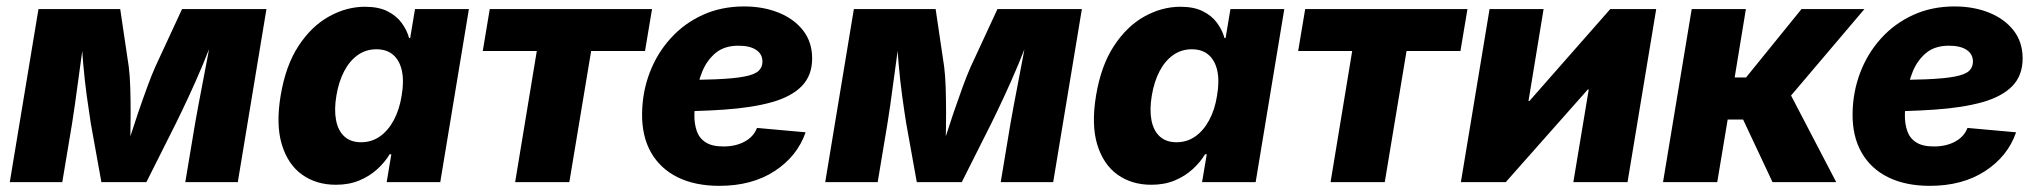

<svg xmlns="http://www.w3.org/2000/svg" viewBox="-20 -571 6392 602"><path d="M10.7 0 100.6 -542.5H356.9L383.8 -361.3Q387.2 -335 388.4 -296.9Q389.6 -258.8 389.6 -216.3Q389.6 -173.8 388.7 -134Q387.7 -94.2 386.2 -64H364.7Q373 -94.2 385.7 -134.3Q398.4 -174.3 412.8 -216.6Q427.2 -258.8 441.2 -296.9Q455.1 -335 466.8 -361.3L550.8 -542.5H815.4L725.6 0H561L591.8 -184.6Q595.7 -207.5 602.3 -242.4Q608.9 -277.3 616.7 -317.9Q624.5 -358.4 632.1 -398.7Q639.6 -439 645.5 -473.1H656.2Q638.2 -421.4 615.7 -367.9Q593.3 -314.5 571 -266.8Q548.8 -219.2 531.7 -184.6L439 0H297.9L264.6 -184.6Q258.8 -221.2 252.2 -269.3Q245.6 -317.4 241 -370.4Q236.3 -423.3 235.8 -473.1H247.1Q241.7 -438.5 236.1 -398.2Q230.5 -357.9 225.1 -317.6Q219.7 -277.3 214.8 -242.7Q210 -208 206.1 -184.6L175.3 0Z M1033.2 8.3Q971.7 8.3 927.2 -23.4Q882.8 -55.2 863.8 -117.4Q844.7 -179.7 859.9 -271Q875.5 -365.2 916 -427Q956.5 -488.8 1011.5 -519.3Q1066.4 -549.8 1124.5 -549.8Q1167 -549.8 1195.1 -535.6Q1223.1 -521.5 1239.5 -499Q1255.9 -476.6 1262.7 -451.7H1266.1L1281.2 -542.5H1450.2L1360.4 0H1192.4L1207 -87.4H1201.7Q1186.5 -62 1162.6 -40.3Q1138.7 -18.6 1106.4 -5.1Q1074.2 8.3 1033.2 8.3ZM1112.3 -125Q1145 -125 1170.9 -143.1Q1196.8 -161.1 1214.6 -194.1Q1232.4 -227.1 1239.3 -271Q1247.1 -315.9 1240.2 -348.4Q1233.4 -380.9 1213.1 -398.7Q1192.9 -416.5 1160.2 -416.5Q1127.4 -416.5 1101.8 -398.4Q1076.2 -380.4 1059.1 -347.7Q1042 -314.9 1034.7 -271Q1027.3 -227.1 1033.7 -194.1Q1040 -161.1 1059.8 -143.1Q1079.6 -125 1112.3 -125Z M1595.2 0 1663.1 -411.1H1493.7L1515.6 -542.5H2024.4L2002.4 -411.1H1833.5L1765.1 0Z M2235.4 11.7Q2159.7 11.7 2105 -15.1Q2050.3 -42 2021.2 -93Q1992.2 -144 1993.2 -215.8Q1994.1 -283.2 2017.3 -343.8Q2040.5 -404.3 2082.8 -450.9Q2125 -497.6 2183.3 -524.2Q2241.7 -550.8 2313 -550.8Q2372.6 -550.8 2420.9 -531.5Q2469.2 -512.2 2497.8 -475.8Q2526.4 -439.5 2526.4 -387.7Q2526.4 -334.5 2494.1 -301.3Q2461.9 -268.1 2400.4 -250.7Q2338.9 -233.4 2251 -227.3Q2163.1 -221.2 2051.8 -221.2L2068.4 -319.8Q2163.6 -319.8 2222.9 -322.3Q2282.2 -324.7 2314.5 -331.1Q2346.7 -337.4 2358.6 -348.9Q2370.6 -360.4 2370.6 -377.9Q2370.6 -401.4 2350.8 -414.6Q2331.1 -427.7 2295.4 -427.7Q2251 -427.7 2223.6 -404.8Q2196.3 -381.8 2182.1 -347.2Q2168 -312.5 2162.8 -275.9Q2157.7 -239.3 2157.2 -211.9Q2156.7 -183.1 2164.6 -160.4Q2172.4 -137.7 2192.4 -124.8Q2212.4 -111.8 2248 -111.8Q2286.6 -111.8 2314.7 -127Q2342.8 -142.1 2353.5 -169.9L2505.9 -156.2Q2480 -81.1 2408.9 -34.7Q2337.9 11.7 2235.4 11.7Z M2567.4 0 2657.2 -542.5H2913.6L2940.4 -361.3Q2943.8 -335 2945.1 -296.9Q2946.3 -258.8 2946.3 -216.3Q2946.3 -173.8 2945.3 -134Q2944.3 -94.2 2942.9 -64H2921.4Q2929.7 -94.2 2942.4 -134.3Q2955.1 -174.3 2969.5 -216.6Q2983.9 -258.8 2997.8 -296.9Q3011.7 -335 3023.4 -361.3L3107.4 -542.5H3372.1L3282.2 0H3117.7L3148.4 -184.6Q3152.3 -207.5 3158.9 -242.4Q3165.5 -277.3 3173.3 -317.9Q3181.2 -358.4 3188.7 -398.7Q3196.3 -439 3202.1 -473.1H3212.9Q3194.8 -421.4 3172.4 -367.9Q3149.9 -314.5 3127.7 -266.8Q3105.5 -219.2 3088.4 -184.6L2995.6 0H2854.5L2821.3 -184.6Q2815.4 -221.2 2808.8 -269.3Q2802.2 -317.4 2797.6 -370.4Q2793 -423.3 2792.5 -473.1H2803.7Q2798.3 -438.5 2792.7 -398.2Q2787.1 -357.9 2781.7 -317.6Q2776.4 -277.3 2771.5 -242.7Q2766.6 -208 2762.7 -184.6L2731.9 0Z M3589.8 8.3Q3528.3 8.3 3483.9 -23.4Q3439.5 -55.2 3420.4 -117.4Q3401.4 -179.7 3416.5 -271Q3432.1 -365.2 3472.7 -427Q3513.2 -488.8 3568.1 -519.3Q3623 -549.8 3681.2 -549.8Q3723.6 -549.8 3751.7 -535.6Q3779.8 -521.5 3796.1 -499Q3812.5 -476.6 3819.3 -451.7H3822.8L3837.9 -542.5H4006.8L3917 0H3749L3763.7 -87.4H3758.3Q3743.2 -62 3719.2 -40.3Q3695.3 -18.6 3663.1 -5.1Q3630.9 8.3 3589.8 8.3ZM3668.9 -125Q3701.7 -125 3727.5 -143.1Q3753.4 -161.1 3771.2 -194.1Q3789.1 -227.1 3795.9 -271Q3803.7 -315.9 3796.9 -348.4Q3790 -380.9 3769.8 -398.7Q3749.5 -416.5 3716.8 -416.5Q3684.1 -416.5 3658.4 -398.4Q3632.8 -380.4 3615.7 -347.7Q3598.6 -314.9 3591.3 -271Q3584 -227.1 3590.3 -194.1Q3596.7 -161.1 3616.5 -143.1Q3636.2 -125 3668.9 -125Z M4151.9 0 4219.7 -411.1H4050.3L4072.3 -542.5H4581.1L4559.1 -411.1H4390.1L4321.8 0Z M5083 0H4913.1L4961.4 -290.5H4958.5L4701.2 0H4560.5L4650.4 -542.5H4819.8L4772.5 -254.4H4775.4L5028.8 -542.5H5172.9Z M5194.3 0 5284.2 -542.5H5454.1L5418.9 -328.1H5454.6L5628.4 -542.5H5825.7L5595.7 -271.5L5737.3 0H5537.6L5445.3 -196.3H5397L5364.3 0Z M6030.8 11.7Q5955.1 11.7 5900.4 -15.1Q5845.7 -42 5816.7 -93Q5787.6 -144 5788.6 -215.8Q5789.6 -283.2 5812.7 -343.8Q5835.9 -404.3 5878.2 -450.9Q5920.4 -497.6 5978.8 -524.2Q6037.1 -550.8 6108.4 -550.8Q6168 -550.8 6216.3 -531.5Q6264.6 -512.2 6293.2 -475.8Q6321.8 -439.5 6321.8 -387.7Q6321.8 -334.5 6289.6 -301.3Q6257.3 -268.1 6195.8 -250.7Q6134.3 -233.4 6046.4 -227.3Q5958.5 -221.2 5847.2 -221.2L5863.8 -319.8Q5959 -319.8 6018.3 -322.3Q6077.6 -324.7 6109.9 -331.1Q6142.1 -337.4 6154.1 -348.9Q6166 -360.4 6166 -377.9Q6166 -401.4 6146.2 -414.6Q6126.5 -427.7 6090.8 -427.7Q6046.4 -427.7 6019 -404.8Q5991.7 -381.8 5977.5 -347.2Q5963.4 -312.5 5958.3 -275.9Q5953.1 -239.3 5952.6 -211.9Q5952.1 -183.1 5960 -160.4Q5967.8 -137.7 5987.8 -124.8Q6007.8 -111.8 6043.5 -111.8Q6082 -111.8 6110.1 -127Q6138.2 -142.1 6148.9 -169.9L6301.3 -156.2Q6275.4 -81.1 6204.3 -34.7Q6133.3 11.7 6030.8 11.7Z"/></svg>

Font: Inter 16pt ExtraBold
Style: Italic
Weight: 800
Italic angle: -9.3988°
Version: Version 4.001;git-66647c0bb